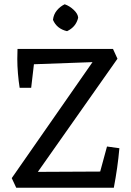

<svg xmlns="http://www.w3.org/2000/svg" viewBox="-20 -879 614 899"><path d="M56 0 35 -45 418 -595 461 -607 509 -650 530 -604 138 -47 101 -31ZM56 0 111 -74 508 -76 513 0ZM513 0 438 -35 481 -193 539 -185Q535 -139 528.5 -93.5Q522 -48 513 0ZM72 -468Q67 -499 64 -535Q61 -571 61 -602.5Q61 -634 62 -650L142 -605L126 -468ZM79 -576 62 -650H509L466 -590ZM294 -733Q246 -744 228 -786Q231 -812 246.5 -830.5Q262 -849 283 -859Q306 -851 325.5 -832.5Q345 -814 346 -796Q336 -753 294 -733Z"/></svg>

Font: Eczar
Style: Regular
Weight: 400
Designer: Vaibhav Singh
Foundry: Rosetta Type Foundry
Version: Version 2.000